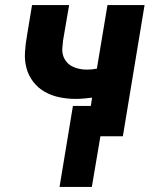

<svg xmlns="http://www.w3.org/2000/svg" viewBox="-20 -540 640 761"><path d="M216 201 269 -120H340L345 -153Q329 -151 312.5 -149.5Q296 -148 280 -148Q247 -148 215.5 -154.5Q184 -161 157.5 -176Q131 -191 112 -215.5Q93 -240 85 -270Q77 -300 79 -333Q81 -366 87 -399L107 -520H254L230 -380Q228 -364 227 -348.5Q226 -333 230.5 -319Q235 -305 244.5 -294Q254 -283 267 -276.5Q280 -270 295 -267Q310 -264 325 -264Q335 -264 344.5 -265Q354 -266 364 -268L406 -520H553L467 0H378L344 201Z"/></svg>

Font: Iosevka SS04 Hv Ex Obl
Style: Regular
Weight: 900
Width: 7
Italic angle: -9°
Monospace: yes
Designer: Belleve Invis
Foundry: Belleve Invis
Version: Version 19.0.0; ttfautohint (v1.8.4)